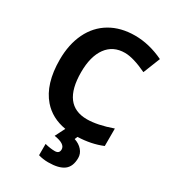

<svg xmlns="http://www.w3.org/2000/svg" viewBox="-226 -846 1088 1208"><g transform="rotate(30 318.5 -242.0)"><path d="M393.1 -598.1Q307.6 -598.1 260.7 -533.9Q213.9 -469.7 213.9 -355Q213.9 -116.2 393.1 -116.2Q468.3 -116.2 575.2 -153.8V-26.9Q495.1 6.3 397.9 9.3L389.2 29.8Q425.3 41.5 446.8 66.2Q468.3 90.8 468.3 122.1Q468.3 184.6 431.4 212.4Q394.5 240.2 317.4 240.2Q279.3 240.2 246.1 230V147.9Q285.6 158.2 318.4 158.2Q351.1 158.2 351.1 127.9Q351.1 87.4 270 75.2L306.2 3.9Q202.6 -13.7 140.6 -85Q58.1 -179.7 58.1 -356Q58.1 -467.3 98.6 -551Q139.2 -634.8 215.1 -679.4Q291 -724.1 394 -724.1Q497.1 -724.1 602.1 -673.8L553.2 -550.8Q453.6 -598.1 393.1 -598.1Z"/></g></svg>

Font: NotoSans-Bold
Style: Bold
Weight: 700
Designer: Monotype Design team
Foundry: Monotype Imaging Inc.
Version: Version 1.04